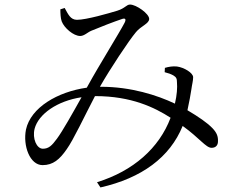

<svg xmlns="http://www.w3.org/2000/svg" viewBox="-20 -762 1040 843"><path d="M406 38 421 61C602 20 726 -71 782 -209C857 -155 884 -113 909 -113C928 -113 937 -125 937 -141C938 -163 932 -179 913 -199C890 -223 852 -249 803 -278C811 -313 817 -349 820 -368C823 -391 828 -407 828 -423C828 -442 788 -466 757 -470C740 -472 720 -469 704 -464L703 -445C719 -441 730 -437 741 -431C754 -423 757 -417 757 -400C759 -378 757 -345 748 -307C670 -344 555 -381 424 -381H419L421 -385C462 -457 545 -583 577 -621C599 -648 635 -658 635 -679C635 -702 578 -742 551 -742C535 -742 530 -726 495 -715C459 -704 359 -675 318 -675C289 -675 279 -700 264 -727L245 -721C245 -704 246 -681 251 -668C262 -639 303 -604 332 -604C350 -604 364 -620 381 -627C419 -643 481 -667 517 -679C530 -683 535 -678 527 -662C503 -616 413 -472 366 -386L361 -377C233 -359 115 -290 94 -193C80 -122 111 -37 167 -37C213 -37 242 -62 273 -107C302 -147 353 -256 397 -340H399C557 -340 659 -290 729 -245C679 -112 565 -11 406 38ZM338 -335C300 -267 254 -185 230 -153C208 -123 194 -109 168 -109C141 -109 121 -154 132 -197C149 -261 231 -319 338 -335Z"/></svg>

Font: Source Han Serif CN
Style: Regular
Weight: 400
Designer: Ryoko NISHIZUKA 西塚涼子 (kana & ideographs); Frank Grießhammer (Latin, Greek & Cyrillic); Wenlong ZHANG 张文龙 (bopomofo); San
Foundry: Adobe
Version: Version 2.003;hotconv 1.1.1;makeotfexe 2.6.0